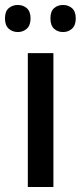

<svg xmlns="http://www.w3.org/2000/svg" viewBox="-37 -753 325 773"><path d="M178 0H75V-539H178ZM-17 -679Q-17 -707 -2 -720Q13 -733 35 -733Q56 -733 71 -720Q86 -707 86 -679Q86 -651 71 -637.5Q56 -624 35 -624Q13 -624 -2 -637.5Q-17 -651 -17 -679ZM166 -679Q166 -707 180.5 -720Q195 -733 217 -733Q238 -733 253 -720Q268 -707 268 -679Q268 -651 253 -637.5Q238 -624 217 -624Q195 -624 180.5 -637.5Q166 -651 166 -679Z"/></svg>

Font: Noto Sans Ethiopic SemiCondensed Medium
Style: Regular
Weight: 500
Width: 4
Designer: Monotype Design Team
Foundry: Monotype Imaging Inc.
Version: Version 2.102; ttfautohint (v1.8.4.7-5d5b)